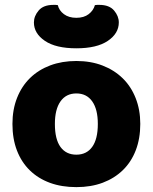

<svg xmlns="http://www.w3.org/2000/svg" viewBox="-20 -751 626 787"><path d="M555 -243Q555 -183 536.5 -135Q518 -87 483.5 -53.5Q449 -20 401 -2Q353 16 293 16Q233 16 185 -1.5Q137 -19 102.5 -52.5Q68 -86 49.5 -134Q31 -182 31 -243Q31 -302 50 -350Q69 -398 103.5 -431.5Q138 -465 186 -483Q234 -501 293 -501Q352 -501 400 -482.5Q448 -464 482.5 -430.5Q517 -397 536 -349Q555 -301 555 -243ZM293 -368Q251 -368 228 -335.5Q205 -303 205 -243Q205 -180 228 -148.5Q251 -117 293 -117Q335 -117 358 -149Q381 -181 381 -243Q381 -303 358 -335.5Q335 -368 293 -368ZM293 -678Q324 -678 343.5 -693Q363 -708 369 -730Q374 -731 378 -731Q382 -731 387 -731Q428 -731 447.5 -708Q467 -685 467 -659Q467 -614 422 -583.5Q377 -553 293 -553Q209 -553 164 -583.5Q119 -614 119 -659Q119 -685 138.5 -708Q158 -731 199 -731Q204 -731 208 -731Q212 -731 217 -730Q222 -708 242 -693Q262 -678 293 -678Z"/></svg>

Font: Baloo Bhai 2 ExtraBold
Style: Regular
Weight: 800
Designer: Supriya Tembe, Noopur Datye and Ek Type
Foundry: Ek Type
Version: Version 1.640;PS 1.000;hotconv 16.6.51;makeotf.lib2.5.65220;